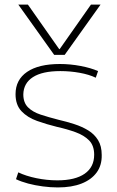

<svg xmlns="http://www.w3.org/2000/svg" viewBox="-20 -810 514 840"><path d="M60 -790H102L239 -595H241L378 -790H420L263 -570H217ZM233 10Q201 10 167 5.5Q133 1 103 -7Q73 -15 50 -26L60 -56Q93 -40 139 -30.5Q185 -21 231 -21Q309 -21 350.5 -50Q392 -79 392 -133Q392 -173 370 -195.5Q348 -218 311 -231.5Q274 -245 229 -255Q184 -266 142 -281Q100 -296 74 -323.5Q48 -351 48 -398Q48 -461 98.5 -495.5Q149 -530 242 -530Q287 -530 332 -521.5Q377 -513 409 -499L399 -470Q370 -484 328.5 -491.5Q287 -499 244 -499Q165 -499 124 -472.5Q83 -446 82 -397Q82 -361 102.5 -340.5Q123 -320 158 -308.5Q193 -297 236 -286Q271 -278 305 -267Q339 -256 366 -239.5Q393 -223 409 -197Q425 -171 425 -132Q426 -87 403 -55.5Q380 -24 337 -7Q294 10 233 10Z"/></svg>

Font: M PLUS 1 ExtraLight
Style: Regular
Weight: 250
Version: Version 1.001